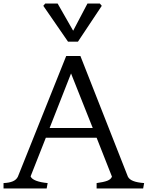

<svg xmlns="http://www.w3.org/2000/svg" viewBox="-20 -1067 836 1087"><path d="M239.5 -287.2 153.2 -68.5Q159 -53.8 184.2 -44Q209.5 -34.2 249.8 -30.5L244.2 0H0V-30.5Q33 -32 52.8 -40.6Q72.5 -49.2 81 -66.2L354.8 -750H435.2L704 -67Q711.8 -51.2 734.1 -42.4Q756.5 -33.5 796 -30.5L790.5 0H527V-30.5Q566.5 -35.8 587.2 -43.6Q608 -51.5 613.8 -67L527 -287.2ZM505 -342.5 382.2 -651.2 261 -342.5ZM225.2 -1034 236.2 -1047H306.2L394.2 -893L475.2 -1047H545.2L556.2 -1034L421.2 -831H365.2Z"/></svg>

Font: TMT Limkin
Style: Regular
Weight: 400
Designer: Gabriel Drozdov
Version: Version 1.000;Glyphs 3.1.2 (3151)